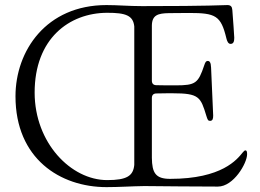

<svg xmlns="http://www.w3.org/2000/svg" viewBox="-20 -752 1052 776"><path d="M410.5 4.3C462 4.3 511 0.7 563.2 0C644.5 0.7 763.8 2.1 860.8 2.1C924 2.1 978.7 -92.3 978.7 -128.6C978.7 -138.1 977.6 -144.2 971.6 -144.2C968.8 -144.2 965.2 -141 960.9 -135.7C938.6 -108.3 878.2 -29.1 667.6 -29.1C608.7 -29.1 594.5 -53.3 593.8 -114.3V-355.8C593.8 -367.5 599.8 -373.9 611.5 -374.3C636.7 -375 669.7 -375 677.6 -375C784.8 -375 790.8 -360.1 813.9 -284.1C818.9 -267.8 821 -263.5 828.8 -263.5C840.2 -263.5 841.6 -273.4 841.6 -285.5C840.9 -305.4 833.8 -465.9 833.1 -478.7C832.4 -500.7 826.7 -505.7 819.6 -505.7C812.5 -505.7 809.7 -500.7 805.4 -487.9C781.2 -415.8 770.6 -407 690.3 -407C663 -407 634.6 -407 611.5 -407.7C599.8 -408 593.8 -414.4 593.8 -426.1V-648.8C594.5 -691.1 618.3 -698.2 662.6 -698.9C716.3 -699.6 728.3 -699.6 744.3 -699.6C851.6 -699.6 872.9 -688.9 894.9 -597.3C897.7 -585.6 902.3 -574.6 911.9 -574.6C924.7 -574.6 926.8 -586.3 926.8 -599.8C926.5 -607.2 921.9 -677.2 919 -711.6C918 -724.4 913.4 -731.5 899.1 -731.5C871.4 -731.5 838.1 -727.3 558.9 -727.3H552.6C500.7 -727.3 456.7 -731.5 410.5 -731.5C166.2 -731.5 42.6 -546.2 42.6 -362.9C42.6 -110.8 223 4.3 410.5 4.3ZM120 -377.1C119.7 -596.2 259.9 -699.6 412.6 -700.3C489.7 -700.6 518.1 -688.6 522.7 -645.2V-85.6C518.5 -41.2 492.9 -24.1 413.4 -24.1C266.3 -24.1 120.4 -175.1 120 -377.1Z"/></svg>

Font: Margiela Serif Light
Style: Regular
Weight: 300
Designer: Andreas Faust, Stefan Endress
Version: Version 1.002;FEAKit 1.0